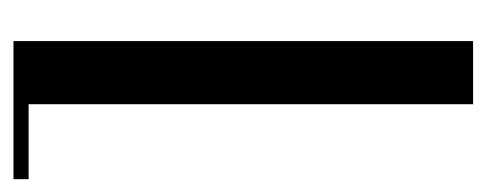

<svg xmlns="http://www.w3.org/2000/svg" viewBox="-244 -496 739 292"><g transform="rotate(90 126.0 -349.5)"><path d="M138 -699V-23H252V0H42V-699Z"/></g></svg>

Font: Moniqa Narrow Heading
Style: Bold
Weight: 700
Width: 4
Designer: Rajesh Rajput
Foundry: Rajesh Rajput
Version: Version 1.000